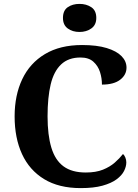

<svg xmlns="http://www.w3.org/2000/svg" viewBox="-20 -955 709 985"><path d="M394 10Q282 10 206.5 -36Q131 -82 93 -164.5Q55 -247 55 -358Q55 -466 94 -548.5Q133 -631 210.5 -677.5Q288 -724 401 -724Q477 -724 527.5 -708.5Q578 -693 603.5 -667Q629 -641 629 -608Q629 -571 596.5 -546Q564 -521 503 -521Q503 -554 493 -585.5Q483 -617 459 -638.5Q435 -660 393 -660Q331 -660 293.5 -624.5Q256 -589 240 -522Q224 -455 224 -358Q224 -262 243.5 -197.5Q263 -133 306 -101.5Q349 -70 420 -70Q472 -70 508 -84.5Q544 -99 569 -121Q594 -143 611 -165Q618 -159 623 -147Q628 -135 628 -122Q628 -101 616.5 -78Q605 -55 578 -35Q551 -15 506 -2.5Q461 10 394 10ZM388 -791Q352 -791 327.5 -809Q303 -827 303 -863Q303 -901 327.5 -918Q352 -935 388 -935Q423 -935 448.5 -918Q474 -901 474 -863Q474 -827 448.5 -809Q423 -791 388 -791Z"/></svg>

Font: Noto Serif Khmer
Style: Bold
Weight: 700
Version: Version 2.003